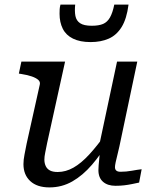

<svg xmlns="http://www.w3.org/2000/svg" viewBox="-20 -805 682 835"><path d="M185 -183Q180 -157 176.5 -140.5Q173 -124 173 -111Q173 -95 179 -82.5Q185 -70 197.5 -63.5Q210 -57 231 -57Q266 -57 299.5 -76Q333 -95 368 -133Q403 -171 442 -226L456 -196Q420 -135 380 -88.5Q340 -42 294.5 -16Q249 10 195 10Q141 10 111.5 -17.5Q82 -45 82 -91Q82 -110 86.5 -132.5Q91 -155 96 -181L153 -437Q156 -449 146.5 -457.5Q137 -466 118.5 -472.5Q100 -479 74 -483L62 -485L73 -537H263ZM507 -205Q499 -165 492.5 -139.5Q486 -114 483 -99.5Q480 -85 480 -78Q480 -68 486 -63Q492 -58 504 -58Q529 -58 553.5 -62.5Q578 -67 596 -69L585 -11Q571 -8 554 -4.5Q537 -1 519.5 1Q502 3 482 3Q448 3 428 -14.5Q408 -32 408 -65Q408 -73 409 -86.5Q410 -100 412 -118Q414 -136 416 -157L407 -152L489 -537H577ZM374 -622Q419 -622 453 -637Q487 -652 509 -687.5Q531 -723 539 -785H477Q470 -750 458.5 -729.5Q447 -709 428.5 -701Q410 -693 379 -693Q345 -693 328.5 -704Q312 -715 308 -735.5Q304 -756 307 -785H243Q240 -774 239.5 -765Q239 -756 239 -745Q239 -708 253 -680Q267 -652 297.5 -637Q328 -622 374 -622Z"/></svg>

Font: Roboto Serif
Style: Italic
Weight: 400
Italic angle: -10°
Designer: Greg Gazdowicz
Foundry: Commercial Type
Version: Version 1.008